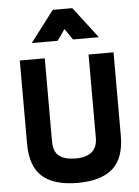

<svg xmlns="http://www.w3.org/2000/svg" viewBox="-62 -1000 767 1057"><g transform="rotate(-5 321.0 -471.5)"><path d="M203 -230Q203 -173 234.5 -149.5Q266 -126 324 -126Q445 -126 445 -230V-690H583V-230Q583 -105 518.5 -48Q454 9 324 9Q194 9 129.5 -48Q65 -105 65 -230V-690H203ZM139 -780 270 -952H378L510 -780H367L325 -841L282 -780Z"/></g></svg>

Font: TypoPRO Titillium Text
Style: 999 wt
Weight: 900
Designer: Accademia di Belle Arti di Urbino and others
Foundry: Accademia di Belle Arti di Urbino and others.
Version: Version 25.000